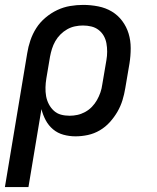

<svg xmlns="http://www.w3.org/2000/svg" viewBox="-20 -548 640 783"><path d="M0 215 91 -331Q95 -357 104 -383.5Q113 -410 128 -433.5Q143 -457 165.5 -476Q188 -495 213.5 -507Q239 -519 266 -523.5Q293 -528 319 -528Q350 -528 380.5 -522Q411 -516 436 -501Q461 -486 478.5 -462.5Q496 -439 504.5 -411Q513 -383 513 -351.5Q513 -320 508 -289L491 -189Q487 -164 479.5 -139.5Q472 -115 459 -92.5Q446 -70 428 -50Q410 -30 387 -16.5Q364 -3 338.5 2.5Q313 8 288 8Q263 8 239 1.5Q215 -5 196.5 -20.5Q178 -36 166.5 -57.5Q155 -79 149 -103L96 215ZM264 -76Q280 -76 296 -79.5Q312 -83 327.5 -91.5Q343 -100 355 -112.5Q367 -125 375.5 -140Q384 -155 389.5 -171Q395 -187 397 -203L414 -303Q417 -320 417 -337.5Q417 -355 414 -371.5Q411 -388 403 -402Q395 -416 382 -426Q369 -436 352.5 -440Q336 -444 318 -444Q302 -444 285.5 -440.5Q269 -437 254 -428.5Q239 -420 226.5 -407.5Q214 -395 205.5 -380Q197 -365 192 -349Q187 -333 184 -317L169 -228Q166 -210 165.5 -191.5Q165 -173 168 -156Q171 -139 179 -123.5Q187 -108 199.5 -96.5Q212 -85 228.5 -80.5Q245 -76 264 -76Z"/></svg>

Font: Iosevka Etoile Medium
Style: Italic
Weight: 500
Italic angle: -9°
Designer: Belleve Invis
Foundry: Belleve Invis
Version: Version 22.1.2; ttfautohint (v1.8.4)